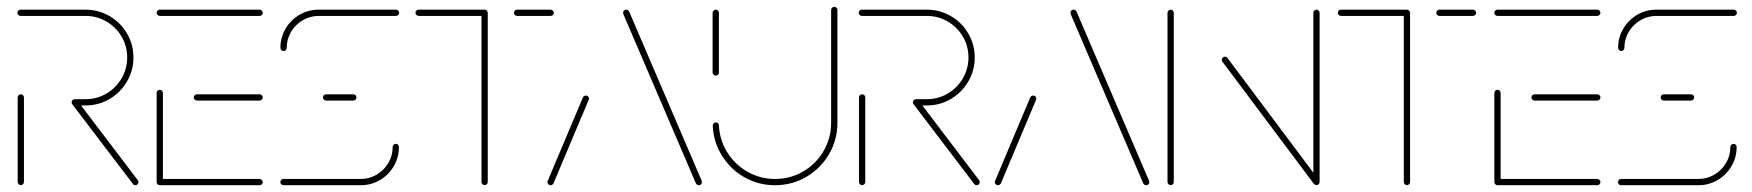

<svg xmlns="http://www.w3.org/2000/svg" viewBox="-20 -547 5175 567"><path d="M41.5 -0.4Q37.8 -0.4 35 -3.1Q32.2 -5.9 32.2 -9.6V-259.3Q32.2 -263.3 35 -265.9Q37.8 -268.5 41.5 -268.5Q45.6 -268.5 48.1 -265.9Q50.7 -263.3 50.7 -259.3V-9.6Q50.7 -5.9 48.1 -3.1Q45.6 -0.4 41.5 -0.4ZM388.9 -9.3Q388.9 -5.6 386.3 -2.8Q383.7 0 379.6 0Q375.2 0 372.6 -3.7L193.3 -239.3Q191.5 -241.9 191.5 -244.8Q191.5 -248.9 194.3 -251.5Q197 -254.1 200.7 -254.1Q205.2 -254.1 208.1 -250.4L387 -14.8Q388.9 -12.2 388.9 -9.3ZM191.5 -244.8Q191.5 -248.9 194.3 -251.5Q197 -254.1 200.7 -254.1H232.6Q265.9 -254.1 294.3 -270.7Q322.6 -287.4 339.1 -315.7Q355.6 -344.1 355.6 -377.4Q355.6 -410.7 339.1 -438.9Q322.6 -467 294.3 -483.5Q265.9 -500 232.6 -500H40.7Q37 -500 34.3 -502.8Q31.5 -505.6 31.5 -509.3Q31.5 -513.3 34.3 -515.9Q37 -518.5 40.7 -518.5H232.6Q270.7 -518.5 303.3 -499.6Q335.9 -480.7 355 -448.3Q374.1 -415.9 374.1 -377.4Q374.1 -338.9 355 -306.3Q335.9 -273.7 303.5 -254.6Q271.1 -235.6 232.6 -235.6H200.7Q197 -235.6 194.3 -238.3Q191.5 -241.1 191.5 -244.8Z M442.6 -10.4V-272.6Q442.6 -276.3 445.4 -279.1Q448.1 -281.9 451.9 -281.9Q455.6 -281.9 458.3 -279.1Q461.1 -276.3 461.1 -272.6V-10.4ZM755.9 -9.3Q755.9 -5.6 753.1 -2.8Q750.4 0 746.7 0H451.9Q448.1 0 445.4 -2.8Q442.6 -5.6 442.6 -9.3Q442.6 -13.3 445.4 -15.9Q448.1 -18.5 451.9 -18.5H746.7Q750.4 -18.5 753.1 -15.7Q755.9 -13 755.9 -9.3ZM552.2 -259.3Q552.2 -263.3 555 -265.9Q557.8 -268.5 561.5 -268.5H746.7Q750.4 -268.5 753.1 -265.7Q755.9 -263 755.9 -259.3Q755.9 -255.6 753.1 -252.8Q750.4 -250 746.7 -250H561.5Q557.8 -250 555 -252.8Q552.2 -255.6 552.2 -259.3ZM442.6 -509.3Q442.6 -513.3 445.4 -515.9Q448.1 -518.5 451.9 -518.5H746.7Q750.4 -518.5 753.1 -515.7Q755.9 -513 755.9 -509.3Q755.9 -505.6 753.1 -502.8Q750.4 -500 746.7 -500H451.9Q448.1 -500 445.4 -502.8Q442.6 -505.6 442.6 -509.3Z M1148.9 -122.2Q1153 -122.2 1155.6 -119.6Q1158.1 -117 1158.1 -113Q1158.1 -82.2 1143 -56.3Q1127.8 -30.4 1101.9 -15.2Q1075.9 0 1045.2 0H817Q813.3 0 810.6 -2.8Q807.8 -5.6 807.8 -9.3Q807.8 -13.3 810.6 -15.9Q813.3 -18.5 817 -18.5H1045.2Q1070.7 -18.5 1092.4 -31.3Q1114.1 -44.1 1126.9 -65.7Q1139.6 -87.4 1139.6 -113Q1139.6 -117 1142.4 -119.6Q1145.2 -122.2 1148.9 -122.2ZM1032.6 -259.3Q1032.6 -255.6 1030 -252.8Q1027.4 -250 1023.3 -250H943Q939.3 -250 936.5 -252.8Q933.7 -255.6 933.7 -259.3Q933.7 -263.3 936.5 -265.9Q939.3 -268.5 943 -268.5H1023.3Q1027.4 -268.5 1030 -265.9Q1032.6 -263.3 1032.6 -259.3ZM817.4 -396.3Q813.7 -396.3 810.9 -399.1Q808.1 -401.9 808.1 -405.6Q808.1 -436.3 823.3 -462.2Q838.5 -488.1 864.4 -503.3Q890.4 -518.5 921.1 -518.5H1149.6Q1153.3 -518.5 1156.1 -515.7Q1158.9 -513 1158.9 -509.3Q1158.9 -505.6 1156.1 -502.8Q1153.3 -500 1149.6 -500H921.1Q895.6 -500 873.9 -487.2Q852.2 -474.4 839.4 -452.8Q826.7 -431.1 826.7 -405.6Q826.7 -401.9 824.1 -399.1Q821.5 -396.3 817.4 -396.3Z M1420.4 -509.3V-9.6Q1420.4 -5.9 1417.8 -3.1Q1415.2 -0.4 1411.1 -0.4Q1407.4 -0.4 1404.6 -3.1Q1401.9 -5.9 1401.9 -9.6V-509.3ZM1207 -509.3Q1207 -513.3 1209.8 -515.9Q1212.6 -518.5 1216.3 -518.5H1411.1Q1414.8 -518.5 1417.6 -515.7Q1420.4 -513 1420.4 -509.3Q1420.4 -505.6 1417.6 -502.8Q1414.8 -500 1411.1 -500H1216.3Q1212.6 -500 1209.8 -502.8Q1207 -505.6 1207 -509.3ZM1497.8 -509.3Q1497.8 -513.3 1500.6 -515.9Q1503.3 -518.5 1507 -518.5H1606.3Q1610 -518.5 1612.8 -515.7Q1615.6 -513 1615.6 -509.3Q1615.6 -505.6 1612.8 -502.8Q1610 -500 1606.3 -500H1507Q1503.3 -500 1500.6 -502.8Q1497.8 -505.6 1497.8 -509.3Z M1605.9 0Q1602.2 0 1599.4 -2.8Q1596.7 -5.6 1596.7 -9.3Q1596.7 -11.5 1597.4 -12.6L1701.5 -259.6Q1702.6 -261.9 1705 -263.3Q1707.4 -264.8 1710 -264.8Q1714.1 -264.8 1716.7 -262.2Q1719.3 -259.6 1719.3 -255.6Q1719.3 -253.3 1718.5 -252.2L1614.4 -5.2Q1613.3 -3 1610.9 -1.5Q1608.5 0 1605.9 0ZM2053 -9.3Q2053 -5.6 2050.4 -2.8Q2047.8 0 2043.7 0Q2041.1 0 2038.7 -1.5Q2036.3 -3 2035.2 -5.2L1822.6 -501.1Q1820 -507.8 1820 -509.3Q1820 -513.3 1822.8 -515.9Q1825.6 -518.5 1829.3 -518.5Q1831.9 -518.5 1834.3 -517Q1836.7 -515.6 1837.8 -513.3L2050.4 -17.4Q2053 -11.1 2053 -9.3Z M2093.7 -323.7Q2090 -323.7 2087.2 -326.5Q2084.4 -329.3 2084.4 -333V-509.3Q2084.4 -513 2087.2 -515.7Q2090 -518.5 2093.7 -518.5Q2097.4 -518.5 2100.2 -515.7Q2103 -513 2103 -509.3V-333Q2103 -329.3 2100.4 -326.5Q2097.8 -323.7 2093.7 -323.7ZM2443.7 -526.7Q2447.8 -526.7 2450.4 -524.1Q2453 -521.5 2453 -517.4V-184.4Q2453 -134.1 2428.3 -91.9Q2403.7 -49.6 2361.3 -24.8Q2318.9 0 2268.9 0Q2220 0 2178.7 -23.3Q2137.4 -46.7 2112.2 -87Q2087 -127.4 2084.8 -175.6Q2084.4 -179.3 2087.2 -182.4Q2090 -185.6 2094.1 -185.6Q2097.8 -185.6 2100.4 -183Q2103 -180.4 2103 -176.7Q2105.2 -133.3 2127.8 -97Q2150.4 -60.7 2187.8 -39.6Q2225.2 -18.5 2268.9 -18.5Q2314.1 -18.5 2352 -40.7Q2390 -63 2412.2 -101.1Q2434.4 -139.3 2434.4 -184.4V-517.4Q2434.4 -521.5 2437.2 -524.1Q2440 -526.7 2443.7 -526.7Z M2525.9 -0.4Q2522.2 -0.4 2519.4 -3.1Q2516.7 -5.9 2516.7 -9.6V-259.3Q2516.7 -263.3 2519.4 -265.9Q2522.2 -268.5 2525.9 -268.5Q2530 -268.5 2532.6 -265.9Q2535.2 -263.3 2535.2 -259.3V-9.6Q2535.2 -5.9 2532.6 -3.1Q2530 -0.4 2525.9 -0.4ZM2873.3 -9.3Q2873.3 -5.6 2870.7 -2.8Q2868.1 0 2864.1 0Q2859.6 0 2857 -3.7L2677.8 -239.3Q2675.9 -241.9 2675.9 -244.8Q2675.9 -248.9 2678.7 -251.5Q2681.5 -254.1 2685.2 -254.1Q2689.6 -254.1 2692.6 -250.4L2871.5 -14.8Q2873.3 -12.2 2873.3 -9.3ZM2675.9 -244.8Q2675.9 -248.9 2678.7 -251.5Q2681.5 -254.1 2685.2 -254.1H2717Q2750.4 -254.1 2778.7 -270.7Q2807 -287.4 2823.5 -315.7Q2840 -344.1 2840 -377.4Q2840 -410.7 2823.5 -438.9Q2807 -467 2778.7 -483.5Q2750.4 -500 2717 -500H2525.2Q2521.5 -500 2518.7 -502.8Q2515.9 -505.6 2515.9 -509.3Q2515.9 -513.3 2518.7 -515.9Q2521.5 -518.5 2525.2 -518.5H2717Q2755.2 -518.5 2787.8 -499.6Q2820.4 -480.7 2839.4 -448.3Q2858.5 -415.9 2858.5 -377.4Q2858.5 -338.9 2839.4 -306.3Q2820.4 -273.7 2788 -254.6Q2755.6 -235.6 2717 -235.6H2685.2Q2681.5 -235.6 2678.7 -238.3Q2675.9 -241.1 2675.9 -244.8Z M2927 0Q2923.3 0 2920.6 -2.8Q2917.8 -5.6 2917.8 -9.3Q2917.8 -11.5 2918.5 -12.6L3022.6 -259.6Q3023.7 -261.9 3026.1 -263.3Q3028.5 -264.8 3031.1 -264.8Q3035.2 -264.8 3037.8 -262.2Q3040.4 -259.6 3040.4 -255.6Q3040.4 -253.3 3039.6 -252.2L2935.6 -5.2Q2934.4 -3 2932 -1.5Q2929.6 0 2927 0ZM3374.1 -9.3Q3374.1 -5.6 3371.5 -2.8Q3368.9 0 3364.8 0Q3362.2 0 3359.8 -1.5Q3357.4 -3 3356.3 -5.2L3143.7 -501.1Q3141.1 -507.8 3141.1 -509.3Q3141.1 -513.3 3143.9 -515.9Q3146.7 -518.5 3150.4 -518.5Q3153 -518.5 3155.4 -517Q3157.8 -515.6 3158.9 -513.3L3371.5 -17.4Q3374.1 -11.1 3374.1 -9.3Z M3437 -0.4Q3433.3 -0.4 3430.6 -3.1Q3427.8 -5.9 3427.8 -9.6V-509.3Q3427.8 -513 3430.6 -515.7Q3433.3 -518.5 3437 -518.5Q3440.7 -518.5 3443.5 -515.7Q3446.3 -513 3446.3 -509.3V-9.6Q3446.3 -5.9 3443.7 -3.1Q3441.1 -0.4 3437 -0.4ZM3588.1 -370.4Q3588.1 -374.4 3590.9 -377Q3593.7 -379.6 3597.4 -379.6Q3601.9 -379.6 3604.8 -375.9L3874.8 -15.2L3860 -4.1L3590 -364.8Q3588.1 -367.4 3588.1 -370.4ZM3867.8 -0.4Q3864.1 -0.4 3861.3 -3.1Q3858.5 -5.9 3858.5 -9.6V-509.3Q3858.5 -513 3861.3 -515.7Q3864.1 -518.5 3867.8 -518.5Q3871.5 -518.5 3874.3 -515.7Q3877 -513 3877 -509.3V-9.6Q3877 -5.9 3874.4 -3.1Q3871.9 -0.4 3867.8 -0.4Z M4144.1 -509.3V-9.6Q4144.1 -5.9 4141.5 -3.1Q4138.9 -0.4 4134.8 -0.4Q4131.1 -0.4 4128.3 -3.1Q4125.6 -5.9 4125.6 -9.6V-509.3ZM3930.7 -509.3Q3930.7 -513.3 3933.5 -515.9Q3936.3 -518.5 3940 -518.5H4134.8Q4138.5 -518.5 4141.3 -515.7Q4144.1 -513 4144.1 -509.3Q4144.1 -505.6 4141.3 -502.8Q4138.5 -500 4134.8 -500H3940Q3936.3 -500 3933.5 -502.8Q3930.7 -505.6 3930.7 -509.3ZM4221.5 -509.3Q4221.5 -513.3 4224.3 -515.9Q4227 -518.5 4230.7 -518.5H4330Q4333.7 -518.5 4336.5 -515.7Q4339.3 -513 4339.3 -509.3Q4339.3 -505.6 4336.5 -502.8Q4333.7 -500 4330 -500H4230.7Q4227 -500 4224.3 -502.8Q4221.5 -505.6 4221.5 -509.3Z M4393 -10.4V-272.6Q4393 -276.3 4395.7 -279.1Q4398.5 -281.9 4402.2 -281.9Q4405.9 -281.9 4408.7 -279.1Q4411.5 -276.3 4411.5 -272.6V-10.4ZM4706.3 -9.3Q4706.3 -5.6 4703.5 -2.8Q4700.7 0 4697 0H4402.2Q4398.5 0 4395.7 -2.8Q4393 -5.6 4393 -9.3Q4393 -13.3 4395.7 -15.9Q4398.5 -18.5 4402.2 -18.5H4697Q4700.7 -18.5 4703.5 -15.7Q4706.3 -13 4706.3 -9.3ZM4502.6 -259.3Q4502.6 -263.3 4505.4 -265.9Q4508.1 -268.5 4511.9 -268.5H4697Q4700.7 -268.5 4703.5 -265.7Q4706.3 -263 4706.3 -259.3Q4706.3 -255.6 4703.5 -252.8Q4700.7 -250 4697 -250H4511.9Q4508.1 -250 4505.4 -252.8Q4502.6 -255.6 4502.6 -259.3ZM4393 -509.3Q4393 -513.3 4395.7 -515.9Q4398.5 -518.5 4402.2 -518.5H4697Q4700.7 -518.5 4703.5 -515.7Q4706.3 -513 4706.3 -509.3Q4706.3 -505.6 4703.5 -502.8Q4700.7 -500 4697 -500H4402.2Q4398.5 -500 4395.7 -502.8Q4393 -505.6 4393 -509.3Z M5099.3 -122.2Q5103.3 -122.2 5105.9 -119.6Q5108.5 -117 5108.5 -113Q5108.5 -82.2 5093.3 -56.3Q5078.1 -30.4 5052.2 -15.2Q5026.3 0 4995.6 0H4767.4Q4763.7 0 4760.9 -2.8Q4758.1 -5.6 4758.1 -9.3Q4758.1 -13.3 4760.9 -15.9Q4763.7 -18.5 4767.4 -18.5H4995.6Q5021.1 -18.5 5042.8 -31.3Q5064.4 -44.1 5077.2 -65.7Q5090 -87.4 5090 -113Q5090 -117 5092.8 -119.6Q5095.6 -122.2 5099.3 -122.2ZM4983 -259.3Q4983 -255.6 4980.4 -252.8Q4977.8 -250 4973.7 -250H4893.3Q4889.6 -250 4886.9 -252.8Q4884.1 -255.6 4884.1 -259.3Q4884.1 -263.3 4886.9 -265.9Q4889.6 -268.5 4893.3 -268.5H4973.7Q4977.8 -268.5 4980.4 -265.9Q4983 -263.3 4983 -259.3ZM4767.8 -396.3Q4764.1 -396.3 4761.3 -399.1Q4758.5 -401.9 4758.5 -405.6Q4758.5 -436.3 4773.7 -462.2Q4788.9 -488.1 4814.8 -503.3Q4840.7 -518.5 4871.5 -518.5H5100Q5103.7 -518.5 5106.5 -515.7Q5109.3 -513 5109.3 -509.3Q5109.3 -505.6 5106.5 -502.8Q5103.7 -500 5100 -500H4871.5Q4845.9 -500 4824.3 -487.2Q4802.6 -474.4 4789.8 -452.8Q4777 -431.1 4777 -405.6Q4777 -401.9 4774.4 -399.1Q4771.9 -396.3 4767.8 -396.3Z"/></svg>

Font: 26F Galaxy Hebrew Hairline
Style: Regular
Weight: 50
Designer: C₂₉H₂₅N₃O₅
Version: Version 1.000